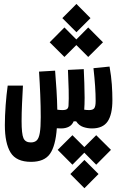

<svg xmlns="http://www.w3.org/2000/svg" viewBox="-20 -656 626 985"><path d="M139.2 174.3Q63.5 174.3 34.2 126.5Q4.9 78.6 4.9 -14.2Q4.9 -60.5 9 -116.5Q13.2 -172.4 19.5 -216.8H97.7Q95.2 -170.9 93 -123.3Q90.8 -75.7 90.8 -34.7Q90.8 30.8 100.3 52.7Q109.9 74.7 138.2 74.7Q157.7 74.7 168.7 64Q179.7 53.2 184.3 25.1Q189 -2.9 189 -55.2Q189 -110.4 186.5 -170.2Q184.1 -230 180.2 -288.6L262.7 -293.5Q266.6 -247.6 270 -192.1Q273.4 -136.7 273.9 -93.3Q288.1 -91.3 300.3 -91.3Q317.4 -91.3 324.2 -96.9Q331.1 -102.5 331.5 -115.2Q333.5 -144 332.3 -195.3Q331.1 -246.6 328.6 -297.4L409.7 -301.3Q411.1 -268.6 412.6 -230.2Q414.1 -191.9 414.1 -155.5Q414.1 -119.1 412.1 -93.3Q424.3 -91.3 437.5 -91.3Q456.5 -91.3 463.6 -100.8Q470.7 -110.4 470.7 -137.7Q470.7 -172.4 468 -213.4Q465.3 -254.4 459.5 -306.2L542 -314.5Q550.8 -265.1 553.7 -222.9Q556.6 -180.7 556.6 -142.6Q556.6 -68.8 532.2 -33Q507.8 2.9 451.7 2.9Q428.7 2.9 406.7 -4.6Q384.8 -12.2 370.6 -33.7H357.9Q350.1 -14.6 333.3 -5.9Q316.4 2.9 293.5 2.9Q280.8 2.9 271.5 2Q265.1 92.3 236.3 133.3Q207.5 174.3 139.2 174.3ZM432.6 -363.8 371.6 -424.8 310.5 -363.8 234.9 -439 310.5 -515.1 371.6 -453.6 432.6 -515.1 508.3 -439ZM372.1 -490.7 299.8 -563 372.1 -635.7 444.3 -563ZM473.6 37.6 549.3 112.8 473.6 189 412.6 127.4 351.6 189 275.9 112.8 351.6 37.6 412.6 98.6ZM413.1 164.6 485.4 236.8 413.1 309.6 340.8 236.8Z"/></svg>

Font: Cascadia Mono PL
Style: Regular
Weight: 400
Monospace: yes
Designer: Aaron Bell
Foundry: Saja Typeworks
Version: Version 2404.023; ttfautohint (v1.8.4)